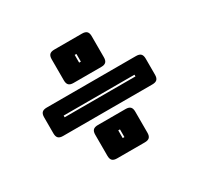

<svg xmlns="http://www.w3.org/2000/svg" viewBox="-137 -846 1008 972"><g transform="rotate(-30 367.0 -360.0)"><path d="M448 -483H286Q267 -483 258.5 -491.5Q250 -500 250 -519V-642Q250 -661 258.5 -669.5Q267 -678 286 -678H448Q467 -678 475.5 -669.5Q484 -661 484 -642V-519Q484 -500 475.5 -491.5Q467 -483 448 -483ZM362 -558H372V-603H362ZM106 -277Q87 -277 78.5 -285.5Q70 -294 70 -313V-407Q70 -426 78.5 -434.5Q87 -443 106 -443H628Q647 -443 655.5 -434.5Q664 -426 664 -407V-313Q664 -294 655.5 -285.5Q647 -277 628 -277ZM160 -355H574V-365H160ZM448 -42H286Q267 -42 258.5 -50.5Q250 -59 250 -78V-201Q250 -220 258.5 -228.5Q267 -237 286 -237H448Q467 -237 475.5 -228.5Q484 -220 484 -201V-78Q484 -59 475.5 -50.5Q467 -42 448 -42ZM362 -117H372V-162H362Z"/></g></svg>

Font: Bungee Inline
Style: Regular
Weight: 400
Version: Version 1.000;PS 1.0;hotconv 1.0.72;makeotf.lib2.5.5900